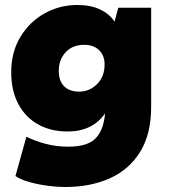

<svg xmlns="http://www.w3.org/2000/svg" viewBox="-20 -541 679 771"><path d="M241 210Q210 210 172 205Q134 200 99.5 190.5Q65 181 42 166L86 8Q120 25 163 36.5Q206 48 254 48Q331 48 363.5 15Q396 -18 402 -86Q352 -13 251 -13Q184 -13 133 -41.5Q82 -70 53.5 -123.5Q25 -177 25 -251Q25 -332 62 -393Q99 -454 159.5 -487.5Q220 -521 290 -521Q344 -521 382 -503Q420 -485 440 -454L455 -510H587V-112Q587 -3 543 68.5Q499 140 421 175Q343 210 241 210ZM318 -361Q271 -361 243.5 -331Q216 -301 216 -257Q216 -216 237.5 -194.5Q259 -173 298 -173Q339 -173 369.5 -203Q400 -233 400 -282Q400 -318 378 -339.5Q356 -361 318 -361Z"/></svg>

Font: Livvic Black
Style: Regular
Weight: 900
Designer: Jacques Le Bailly, Baron von Fonthausen
Version: Version 1.001; ttfautohint (v1.8.2)